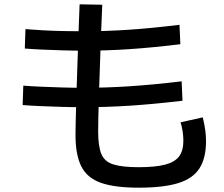

<svg xmlns="http://www.w3.org/2000/svg" viewBox="-20 -825 1040 890"><path d="M623 45Q512 45 448 22.5Q384 0 357 -53.5Q330 -107 330 -199Q330 -220 331 -266.5Q332 -313 334 -376.5Q336 -440 338.5 -513Q341 -586 343.5 -661Q346 -736 349 -805L454 -803Q451 -741 448.5 -670.5Q446 -600 443.5 -529.5Q441 -459 439 -396.5Q437 -334 436 -287Q435 -240 435 -216Q435 -148 449.5 -112Q464 -76 505 -63Q546 -50 623 -50Q701 -50 746 -62Q791 -74 810.5 -100.5Q830 -127 830 -173Q830 -192 826.5 -216Q823 -240 817 -258L920 -281Q928 -247 931.5 -221.5Q935 -196 935 -170Q935 -92 904.5 -44.5Q874 3 805.5 24Q737 45 623 45ZM367 -328Q320 -328 269 -329.5Q218 -331 170.5 -333Q123 -335 85 -338L88 -428Q125 -425 172.5 -423Q220 -421 270.5 -419.5Q321 -418 367 -418Q471 -418 579 -425Q687 -432 822 -448L826 -358Q690 -342 581 -335Q472 -328 367 -328ZM369 -590Q324 -590 274 -591.5Q224 -593 178 -595Q132 -597 95 -600L98 -690Q134 -687 180 -684.5Q226 -682 275 -681Q324 -680 369 -680Q470 -680 575.5 -687Q681 -694 812 -710L816 -620Q684 -604 578 -597Q472 -590 369 -590Z"/></svg>

Font: M PLUS 2 Medium
Style: Regular
Weight: 500
Designer: Coji Morishita
Foundry: UNDERFOREST DESIGN
Version: Version 1.001